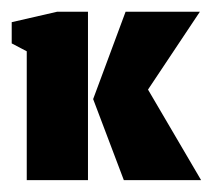

<svg xmlns="http://www.w3.org/2000/svg" viewBox="-20 -303 359 323"><path d="M188.3 0H318.3L229 -152.3L316.3 -283.3H191.3L136.7 -136.3ZM25 0H128V-283.3H76.3L-0.3 -265.7V-230L25 -216.7Z"/></svg>

Font: Jomhuria
Style: Regular
Weight: 400
Designer: Arabic design by Kourosh Beigpour, Latin design by Eben Sorkin, engineering by Lasse Fister and Khaled Hosney
Version: Version 1.0010